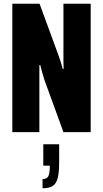

<svg xmlns="http://www.w3.org/2000/svg" viewBox="-20 -708 552 1029"><path d="M46 0V-688H192L294 -410Q297 -401 301 -389.5Q305 -378 309 -365Q313 -352 316 -339H321Q320 -358 320 -376.5Q320 -395 320 -410V-688H466V0H320L218 -280Q213 -296 207 -316.5Q201 -337 196 -359H191Q191 -341 191 -320Q191 -299 191 -280V0ZM208 301V252Q231 252 239 236.5Q247 221 247 180H212V65H297V165Q297 217 289 247Q281 277 262 289Q243 301 208 301Z"/></svg>

Font: Archivo ExtraCondensed ExtraBold
Style: Regular
Weight: 800
Width: 2
Designer: Hector Gatti
Foundry: Omnibus-Type
Version: Version 2.001